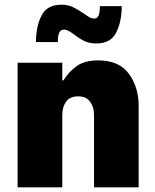

<svg xmlns="http://www.w3.org/2000/svg" viewBox="-20 -797 660 817"><path d="M297 -649Q282 -660 272 -665.5Q262 -671 252 -671Q238 -671 232 -658Q226 -645 226 -618H133Q133 -684 156.5 -730.5Q180 -777 241 -777Q269 -777 290 -767Q311 -757 337 -739Q354 -727 362.5 -722.5Q371 -718 380 -718Q394 -718 399.5 -731Q405 -744 405 -771H498Q498 -705 474.5 -658.5Q451 -612 390 -612Q361 -612 340 -622Q319 -632 297 -649ZM55 0V-530H245V-455H250Q272 -491 306 -515.5Q340 -540 398 -540Q487 -540 528.5 -483Q570 -426 570 -347V0H380V-309Q380 -341 363.5 -364Q347 -387 313 -387Q277 -387 261 -364Q245 -341 245 -309V0Z"/></svg>

Font: Be Vietnam Black
Style: Regular
Weight: 900
Designer: Lam Bao; Tony Le; Vietanh Nguyen
Foundry: Yellow Type Foundry
Version: Version 5.000